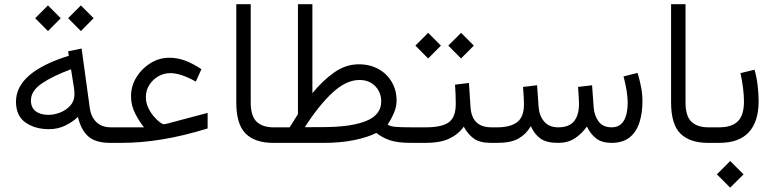

<svg xmlns="http://www.w3.org/2000/svg" viewBox="-20 -672 3643 903"><path d="M300.3 -586.4 360.4 -646.5 420.4 -586.4 360.4 -525.9ZM145.5 -586.4 205.6 -646.5 265.6 -586.4 205.6 -525.9ZM55.2 -193.8Q55.2 -332.5 303.7 -409.7L300.3 -430.7L363.8 -443.8L402.3 -164.1Q408.2 -121.6 433.6 -97.4Q459 -73.2 501.5 -73.2H516.6V0H499.5Q427.7 0 393.8 -31.7Q359.9 -63.5 346.7 -122.1Q318.8 -96.2 284.4 -80.3Q250 -64.5 210.4 -64.5Q145 -64.5 100.1 -95.7Q55.2 -127 55.2 -193.8ZM314 -346.2Q228 -314.5 176.8 -279.5Q125.5 -244.6 125.5 -199.7Q125.5 -166 147.7 -148.9Q169.9 -131.8 207.5 -131.8Q235.4 -131.8 263.7 -143.1Q292 -154.3 311 -175.8Q330.1 -197.3 330.1 -228Q330.1 -243.7 328.1 -257.3Z M596.2 -219.2Q596.2 -267.6 621.6 -308.8Q647 -350.1 688 -375.2Q729 -400.4 775.9 -400.4Q814.5 -400.4 850.6 -387Q886.7 -373.5 927.2 -346.7L900.9 -288.1Q830.6 -328.1 780.8 -328.1Q750.5 -328.1 724.4 -313Q698.2 -297.9 682.1 -272.2Q666 -246.6 666 -215.8Q666 -189.5 676.8 -166.3Q687.5 -143.1 702.4 -125.5Q717.3 -107.9 730.7 -97.9Q744.1 -87.9 749.5 -87.9Q755.9 -87.9 767.1 -90.8L956.5 -141.1V-67.9Q842.3 -32.7 742.9 -16.4Q643.6 0 548.3 0H497.1V-73.2H657.2Q636.2 -98.6 616.2 -137.2Q596.2 -175.8 596.2 -219.2Z M1278.8 0H1265.6Q1179.2 0 1135.3 -43.7Q1091.3 -87.4 1091.3 -190.4V-652.3H1159.2V-189.9Q1159.2 -126 1187 -99.6Q1214.8 -73.2 1265.6 -73.2H1278.8Z M1803.2 -86.4Q1814.5 -77.6 1839.1 -75.4Q1863.8 -73.2 1914.6 -73.2H1929.2V0H1914.6Q1847.7 0 1811.3 -13.2Q1774.9 -26.4 1750 -46.9Q1711.4 -26.9 1647.2 -13.4Q1583 0 1501.5 0H1259.3V-73.2H1342.3Q1352.1 -88.9 1362.1 -104.5Q1372.1 -120.1 1381.3 -135.3V-652.3H1449.2V-233.9Q1498.5 -293.9 1552.5 -331.8Q1606.4 -369.6 1667.5 -369.6Q1719.7 -369.6 1759.8 -347.4Q1799.8 -325.2 1822.5 -286.4Q1845.2 -247.6 1845.2 -198.7Q1845.2 -169.9 1832.5 -140.4Q1819.8 -110.8 1803.2 -86.4ZM1499 -74.2Q1630.9 -74.2 1701.9 -103Q1772.9 -131.8 1772.9 -194.8Q1772.9 -237.8 1744.6 -266.8Q1716.3 -295.9 1670.9 -295.9Q1607.9 -295.9 1543.2 -235.6Q1478.5 -175.3 1413.6 -73.7Z M2303.7 0H2290.5Q2236.3 0 2208.5 -20.3Q2180.7 -40.5 2161.1 -76.2Q2134.8 -39.6 2092.3 -19.8Q2049.8 0 1982.4 0H1909.7V-73.2H1983.4Q2057.1 -73.2 2090.1 -96.4Q2123 -119.6 2123.5 -181.6Q2123.5 -204.1 2122.6 -228Q2121.6 -252 2120.1 -273.9L2185.5 -281.7L2192.9 -168.5Q2199.2 -73.2 2291 -73.2H2303.7ZM2088.4 -457.5 2148.4 -517.6 2208.5 -457.5 2148.4 -397ZM1933.6 -457.5 1993.7 -517.6 2053.7 -457.5 1993.7 -397Z M2856.9 -73.2Q2895 -73.2 2913.6 -103.8Q2932.1 -134.3 2932.1 -189Q2932.1 -238.8 2912.6 -312.5L2978.5 -329.1Q2989.3 -293.9 2995.4 -261.2Q3001.5 -228.5 3001.5 -196.3Q3001.5 -141.1 2987.5 -96.7Q2973.6 -52.2 2941.9 -26.4Q2910.2 -0.5 2857.4 0Q2811.5 0 2784.7 -20.3Q2757.8 -40.5 2740.2 -76.7Q2714.4 -41 2682.1 -20.5Q2649.9 0 2604.5 0Q2550.3 0 2521.7 -20.5Q2493.2 -41 2476.6 -78.6Q2454.1 -40.5 2418.5 -20.3Q2382.8 0 2317.9 0H2284.2V-73.2H2318.8Q2379.9 -73.2 2412.1 -97.4Q2444.3 -121.6 2444.3 -182.6Q2444.3 -207 2439.9 -263.2L2505.9 -271L2513.2 -168.5Q2516.1 -127.9 2539.1 -100.6Q2562 -73.2 2605.5 -73.2Q2657.2 -73.2 2680.2 -102.3Q2703.1 -131.3 2703.1 -182.6Q2703.1 -205.6 2698.7 -263.2L2764.6 -271L2772 -168.5Q2774.4 -129.9 2794.7 -101.6Q2814.9 -73.2 2856.9 -73.2Z M3323.7 0H3310.5Q3224.1 0 3180.2 -43.7Q3136.2 -87.4 3136.2 -190.4V-652.3H3204.1V-189.9Q3204.1 -126 3231.9 -99.6Q3259.8 -73.2 3310.5 -73.2H3323.7Z M3547.9 -195.8Q3547.9 -100.1 3501.7 -50Q3455.6 0 3362.3 0H3304.2V-73.2H3362.3Q3421.9 -73.2 3450.4 -101.8Q3479 -130.4 3479 -194.3Q3479 -222.2 3474.6 -258.3Q3470.2 -294.4 3462.4 -328.1L3528.8 -344.2Q3539.1 -307.6 3543.5 -268.6Q3547.9 -229.5 3547.9 -195.8ZM3351.6 147.9 3414.1 85.4 3477.1 147.9 3414.1 210.4Z"/></svg>

Font: Vazir Light FD-UI
Style: Light-FD-UI
Weight: 300
Designer: Saber Rastikerdar
Foundry: Saber Rastikerdar
Version: Version 30.1.0